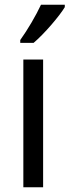

<svg xmlns="http://www.w3.org/2000/svg" viewBox="-20 -879 292 806"><path d="M252 -849V-859H152C131 -814 96 -754 65 -711V-699H121C166 -737 230 -812 252 -849ZM161 -93V-629H78V-93Z"/></svg>

Font: Noto Sans Kannada UI SemiCondensed SemiBold
Style: Regular
Weight: 600
Width: 4
Designer: Jelle Bosma - Monotype Design Team
Foundry: Monotype Imaging Inc.
Version: Version 2.006